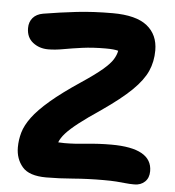

<svg xmlns="http://www.w3.org/2000/svg" viewBox="-52 -758 743 816"><g transform="rotate(5 319.5 -350.0)"><path d="M175 10Q102 10 73 -24Q44 -58 44 -107Q44 -139 53 -170.5Q62 -202 87.5 -236.5Q113 -271 161.5 -312.5Q210 -354 288 -406Q345 -444 375.5 -470Q406 -496 418 -515.5Q430 -535 433 -553Q415 -558 380 -558Q324 -558 280 -552Q236 -546 200.5 -539.5Q165 -533 136 -533Q98 -533 70.5 -554.5Q43 -576 43 -616Q43 -642 58 -659.5Q73 -677 101 -682Q173 -694 243 -702Q313 -710 396 -710Q496 -710 543 -672.5Q590 -635 590 -568Q590 -520 572 -479.5Q554 -439 509.5 -395.5Q465 -352 384 -296Q326 -257 291.5 -230Q257 -203 238.5 -182.5Q220 -162 213 -143Q224 -142 240 -142Q282 -142 333.5 -147.5Q385 -153 439 -153Q613 -153 613 -55Q613 -26 595.5 -9.5Q578 7 551 7Q530 7 512.5 5Q495 3 473.5 1.5Q452 0 419 0Q351 0 290 5Q229 10 175 10Z"/></g></svg>

Font: Shantell Sans Normal
Style: Bold
Weight: 700
Designer: Stephen Nixon, Anya Danilova, Shantell Martin
Foundry: Arrow Type
Version: Version 1.009;[a7da0bfa3]